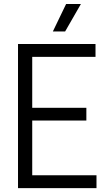

<svg xmlns="http://www.w3.org/2000/svg" viewBox="-20 -966 535 986"><path d="M72.5 0V-740H470.5V-674H145.5V-412.5H423.5V-347H145.5V-66H475.5V0ZM251.5 -804.5 319.5 -945.5H395.5L314.5 -804.5Z"/></svg>

Font: Encode Sans Condensed
Style: Regular
Weight: 400
Width: 3
Designer: Multiple Designers
Foundry: Impallari Type
Version: Version 3.000; ttfautohint (v1.8.3) -l 8 -r 50 -G 200 -x 14 